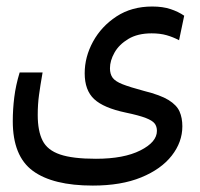

<svg xmlns="http://www.w3.org/2000/svg" viewBox="-20 -412 626 601"><path d="M270.5 168.9Q145.5 168.9 82.8 122.8Q20 76.7 20 -32.7Q20 -70.3 24.7 -107.7Q29.3 -145 41.5 -185.1H113.3Q106 -143.6 102.1 -114.5Q98.1 -85.4 98.1 -52.2Q98.1 -2 113.3 28.1Q128.4 58.1 168 71.5Q207.5 85 280.3 85Q367.7 85 419.4 58.8Q471.2 32.7 471.2 -2.4Q471.2 -16.1 464.1 -25.4Q457 -34.7 436.3 -42.7Q415.5 -50.8 373.5 -59.6Q304.2 -74.2 274.7 -101.8Q245.1 -129.4 245.1 -182.6Q245.1 -233.9 271.2 -281.7Q297.4 -329.6 344.7 -360.6Q392.1 -391.6 456.5 -391.6Q489.7 -391.6 513.9 -383.5Q538.1 -375.5 556.6 -362.8L540.5 -286.1Q522 -295.9 501.5 -301.8Q481 -307.6 454.6 -307.6Q410.6 -307.6 381.6 -290Q352.5 -272.5 338.4 -247.3Q324.2 -222.2 324.2 -198.2Q324.2 -180.2 332.5 -168.7Q340.8 -157.2 363.8 -148.2Q386.7 -139.2 430.7 -127.4Q481.9 -114.7 507.6 -98.9Q533.2 -83 542 -63Q550.8 -43 550.8 -16.6Q550.8 32.7 517.6 75.2Q484.4 117.7 421.9 143.3Q359.4 168.9 270.5 168.9Z"/></svg>

Font: Cascadia Code PL SemiLight
Style: Regular
Weight: 350
Monospace: yes
Designer: Aaron Bell
Foundry: Saja Typeworks
Version: Version 2404.023; ttfautohint (v1.8.4)